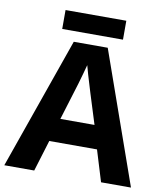

<svg xmlns="http://www.w3.org/2000/svg" viewBox="-94 -953 878 1030"><g transform="rotate(10 345.0 -438.5)"><path d="M527 0 475 -170H215L163 0H0L252 -717H437L690 0ZM387 -463Q382 -480 374 -506Q366 -532 358 -559Q350 -586 345 -606Q340 -586 331.5 -556.5Q323 -527 315.5 -500.5Q308 -474 304 -463L253 -297H439ZM510 -877V-774H179V-877Z"/></g></svg>

Font: Noto Sans Bengali
Style: Bold
Weight: 700
Designer: Jelle Bosma - Monotype Design Team
Foundry: Monotype Imaging Inc.
Version: Version 2.003; ttfautohint (v1.8.4.7-5d5b)